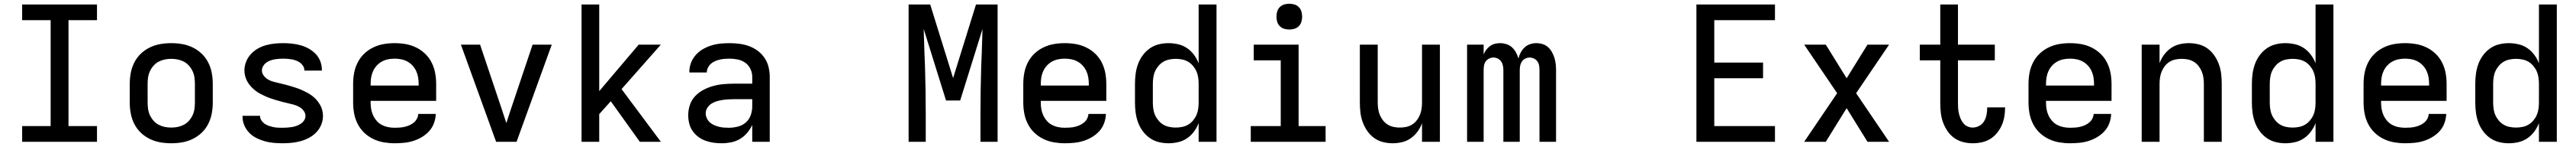

<svg xmlns="http://www.w3.org/2000/svg" viewBox="-20 -759 13840 787"><path d="M99 0V-84H252V-651H99V-735H501V-651H348V-84H501V0Z M900 8Q870 8 841 3Q812 -2 785 -15Q758 -28 736.5 -48.5Q715 -69 701.5 -95.5Q688 -122 682.5 -151Q677 -180 677 -210V-310Q677 -340 682.5 -369Q688 -398 701.5 -424.5Q715 -451 736.5 -471.5Q758 -492 785 -505Q812 -518 841 -523Q870 -528 900 -528Q930 -528 959 -523Q988 -518 1015 -505Q1042 -492 1063.5 -471.5Q1085 -451 1098.5 -424.5Q1112 -398 1117.5 -369Q1123 -340 1123 -310V-210Q1123 -180 1117.5 -151Q1112 -122 1098.5 -95.5Q1085 -69 1063.5 -48.5Q1042 -28 1015 -15Q988 -2 959 3Q930 8 900 8ZM900 -76Q918 -76 935 -79.5Q952 -83 967.5 -91Q983 -99 995 -112.5Q1007 -126 1014.5 -142Q1022 -158 1024.5 -175Q1027 -192 1027 -210V-310Q1027 -328 1024.5 -345Q1022 -362 1014.5 -378Q1007 -394 995 -407.5Q983 -421 967.5 -429Q952 -437 935 -440.5Q918 -444 900 -444Q882 -444 865 -440.5Q848 -437 832.5 -429Q817 -421 805 -407.5Q793 -394 785.5 -378Q778 -362 775.5 -345Q773 -328 773 -310V-210Q773 -192 775.5 -175Q778 -158 785.5 -142Q793 -126 805 -112.5Q817 -99 832.5 -91Q848 -83 865 -79.5Q882 -76 900 -76Z M1499 8Q1475 8 1451 6Q1427 4 1403.5 -2.5Q1380 -9 1358.5 -19.5Q1337 -30 1320 -47Q1303 -64 1293 -86.5Q1283 -109 1283 -133V-139H1377V-137Q1377 -125 1384.5 -114Q1392 -103 1402.5 -96Q1413 -89 1425 -85Q1437 -81 1449 -78.5Q1461 -76 1473.5 -75.5Q1486 -75 1499 -75Q1512 -75 1524.5 -76Q1537 -77 1549.5 -79Q1562 -81 1574 -85.5Q1586 -90 1596.5 -97Q1607 -104 1614 -115Q1621 -126 1621 -138Q1621 -154 1610.5 -167Q1600 -180 1586 -187.5Q1572 -195 1557 -199Q1542 -203 1526.5 -206.5Q1511 -210 1495.5 -214Q1480 -218 1465 -222.5Q1450 -227 1435 -232Q1420 -237 1405.5 -243.5Q1391 -250 1377 -257.5Q1363 -265 1350.5 -275Q1338 -285 1327.5 -296.5Q1317 -308 1309 -322Q1301 -336 1297 -351Q1293 -366 1293 -382Q1293 -406 1302 -428.5Q1311 -451 1327 -468.5Q1343 -486 1363.5 -498Q1384 -510 1407 -516.5Q1430 -523 1453.5 -525.5Q1477 -528 1501 -528Q1524 -528 1547.5 -525.5Q1571 -523 1593.5 -517Q1616 -511 1637 -499.5Q1658 -488 1674.5 -471.5Q1691 -455 1700 -432.5Q1709 -410 1709 -387V-381H1615V-383Q1615 -395 1608.5 -405.5Q1602 -416 1592.5 -423Q1583 -430 1571.5 -434.5Q1560 -439 1548.5 -441Q1537 -443 1525 -444Q1513 -445 1501 -445Q1489 -445 1477 -444Q1465 -443 1453.5 -441Q1442 -439 1430.5 -434.5Q1419 -430 1409.5 -423Q1400 -416 1393.5 -405Q1387 -394 1387 -382Q1387 -366 1397.5 -353Q1408 -340 1421.5 -332.5Q1435 -325 1450.5 -321Q1466 -317 1481.5 -313.5Q1497 -310 1512.5 -306Q1528 -302 1543 -297.5Q1558 -293 1573 -288Q1588 -283 1602.5 -276.5Q1617 -270 1631 -262.5Q1645 -255 1657.5 -245.5Q1670 -236 1680.5 -224Q1691 -212 1699 -198.5Q1707 -185 1711 -169.5Q1715 -154 1715 -138Q1715 -114 1705.5 -91Q1696 -68 1679 -50.5Q1662 -33 1640.5 -21.5Q1619 -10 1595.5 -3.5Q1572 3 1547.5 5.5Q1523 8 1499 8Z M2100 8Q2071 8 2041.5 3Q2012 -2 1985 -15Q1958 -28 1936.5 -48.5Q1915 -69 1901.5 -95.5Q1888 -122 1882.5 -151Q1877 -180 1877 -210V-310Q1877 -340 1882.5 -369Q1888 -398 1901.5 -424.5Q1915 -451 1936.5 -471.5Q1958 -492 1985 -505Q2012 -518 2041 -523Q2070 -528 2100 -528Q2130 -528 2159 -523Q2188 -518 2215 -505Q2242 -492 2263.5 -471.5Q2285 -451 2298.5 -424.5Q2312 -398 2317.5 -369Q2323 -340 2323 -310V-219H1971V-210Q1971 -192 1974 -174.5Q1977 -157 1984.5 -141Q1992 -125 2004 -111.5Q2016 -98 2031.5 -90Q2047 -82 2064.5 -78.5Q2082 -75 2100 -75Q2114 -75 2127.5 -76Q2141 -77 2154 -80Q2167 -83 2179.5 -88.5Q2192 -94 2202.5 -102.5Q2213 -111 2219.5 -123Q2226 -135 2227 -149H2321Q2320 -123 2311 -99Q2302 -75 2285 -56.5Q2268 -38 2246 -25Q2224 -12 2200 -4.5Q2176 3 2150.5 5.5Q2125 8 2100 8ZM2229 -301V-310Q2229 -328 2226 -345.5Q2223 -363 2215.5 -379Q2208 -395 2196 -408Q2184 -421 2168.5 -429.5Q2153 -438 2135.5 -441.5Q2118 -445 2100 -445Q2082 -445 2064.5 -441.5Q2047 -438 2031.5 -429.5Q2016 -421 2004 -408Q1992 -395 1984.5 -379Q1977 -363 1974 -345.5Q1971 -328 1971 -310V-301Z M2645 0 2456 -520H2559L2676 -173Q2682 -155 2688 -136.5Q2694 -118 2700 -100Q2706 -118 2712 -136.5Q2718 -155 2724 -173L2841 -520H2944L2755 0Z M3417 0 3261 -217 3199 -148V0H3104V-735H3199V-271L3411 -520H3530L3319 -282L3530 0Z M3857 8Q3835 8 3813 5Q3791 2 3770 -5.5Q3749 -13 3731 -26.5Q3713 -40 3700.5 -58Q3688 -76 3682.5 -98Q3677 -120 3677 -142Q3677 -170 3686 -197Q3695 -224 3714.5 -244.5Q3734 -265 3759 -278Q3784 -291 3811 -298.5Q3838 -306 3866 -308.5Q3894 -311 3922 -311H4021V-348Q4021 -370 4011 -390.5Q4001 -411 3983 -423.5Q3965 -436 3943 -440.5Q3921 -445 3899 -445Q3886 -445 3873 -444Q3860 -443 3847 -440Q3834 -437 3822 -432Q3810 -427 3800 -418.5Q3790 -410 3783.5 -397.5Q3777 -385 3777 -372V-371H3683V-374Q3683 -399 3692 -422.5Q3701 -446 3717.5 -464.5Q3734 -483 3755.5 -495.5Q3777 -508 3801 -515.5Q3825 -523 3849.5 -525.5Q3874 -528 3899 -528Q3925 -528 3952 -524.5Q3979 -521 4004 -512Q4029 -503 4050.5 -487Q4072 -471 4087 -449Q4102 -427 4108.5 -400.5Q4115 -374 4115 -348V0H4021V-90Q4010 -67 3993.5 -47.5Q3977 -28 3955 -15Q3933 -2 3907.5 3Q3882 8 3857 8ZM3895 -75Q3919 -75 3943 -81Q3967 -87 3985.5 -102.5Q4004 -118 4012.5 -141.5Q4021 -165 4021 -189V-228H3922Q3906 -228 3890.5 -227Q3875 -226 3859.5 -223.5Q3844 -221 3829 -216.5Q3814 -212 3801 -203.5Q3788 -195 3779.5 -181.5Q3771 -168 3771 -152Q3771 -139 3777 -126Q3783 -113 3793 -104Q3803 -95 3815.5 -89.5Q3828 -84 3841.5 -80.5Q3855 -77 3868.5 -76Q3882 -75 3895 -75Z M4861 0V-735H4977L5100 -341L5223 -735H5339V0H5247V-147Q5247 -211 5248 -275.5Q5249 -340 5251 -404L5254 -478Q5255 -509 5256 -541Q5257 -573 5258 -604L5138 -221H5062L4942 -604Q4943 -573 4944 -541Q4945 -509 4946 -478L4949 -404Q4951 -340 4952 -275.5Q4953 -211 4953 -147V0Z M5700 8Q5671 8 5641.5 3Q5612 -2 5585 -15Q5558 -28 5536.5 -48.5Q5515 -69 5501.5 -95.5Q5488 -122 5482.5 -151Q5477 -180 5477 -210V-310Q5477 -340 5482.5 -369Q5488 -398 5501.5 -424.5Q5515 -451 5536.5 -471.5Q5558 -492 5585 -505Q5612 -518 5641 -523Q5670 -528 5700 -528Q5730 -528 5759 -523Q5788 -518 5815 -505Q5842 -492 5863.5 -471.5Q5885 -451 5898.5 -424.5Q5912 -398 5917.5 -369Q5923 -340 5923 -310V-219H5571V-210Q5571 -192 5574 -174.5Q5577 -157 5584.5 -141Q5592 -125 5604 -111.5Q5616 -98 5631.5 -90Q5647 -82 5664.5 -78.5Q5682 -75 5700 -75Q5714 -75 5727.5 -76Q5741 -77 5754 -80Q5767 -83 5779.5 -88.5Q5792 -94 5802.5 -102.5Q5813 -111 5819.5 -123Q5826 -135 5827 -149H5921Q5920 -123 5911 -99Q5902 -75 5885 -56.5Q5868 -38 5846 -25Q5824 -12 5800 -4.5Q5776 3 5750.5 5.5Q5725 8 5700 8ZM5829 -301V-310Q5829 -328 5826 -345.5Q5823 -363 5815.5 -379Q5808 -395 5796 -408Q5784 -421 5768.5 -429.5Q5753 -438 5735.5 -441.5Q5718 -445 5700 -445Q5682 -445 5664.5 -441.5Q5647 -438 5631.5 -429.5Q5616 -421 5604 -408Q5592 -395 5584.5 -379Q5577 -363 5574 -345.5Q5571 -328 5571 -310V-301Z M6257 8Q6230 8 6204 1.5Q6178 -5 6156 -20.5Q6134 -36 6118 -58Q6102 -80 6093 -105Q6084 -130 6080.5 -156.5Q6077 -183 6077 -210V-310Q6077 -337 6080.5 -363.5Q6084 -390 6093 -415Q6102 -440 6118 -462Q6134 -484 6156 -499.5Q6178 -515 6204 -521.5Q6230 -528 6257 -528Q6283 -528 6309 -522Q6335 -516 6356.5 -501.5Q6378 -487 6394 -465.5Q6410 -444 6419 -420V-735H6515V0H6419V-100Q6410 -76 6394 -54.5Q6378 -33 6356.5 -18.5Q6335 -4 6309 2Q6283 8 6257 8ZM6296 -76Q6313 -76 6330.5 -79.5Q6348 -83 6362.5 -91.5Q6377 -100 6388.5 -113.5Q6400 -127 6407 -142.5Q6414 -158 6416.5 -175.5Q6419 -193 6419 -210V-310Q6419 -327 6416.5 -344.5Q6414 -362 6407 -377.5Q6400 -393 6388.5 -406.5Q6377 -420 6362.5 -428.5Q6348 -437 6330.5 -440.5Q6313 -444 6296 -444Q6279 -444 6261.5 -440.5Q6244 -437 6229.5 -428.5Q6215 -420 6203.5 -406.5Q6192 -393 6185 -377.5Q6178 -362 6175.5 -344.5Q6173 -327 6173 -310V-210Q6173 -193 6175.5 -175.5Q6178 -158 6185 -142.5Q6192 -127 6203.5 -113.5Q6215 -100 6229.5 -91.5Q6244 -83 6261.5 -79.5Q6279 -76 6296 -76Z M6699 0V-84H6860V-436H6715V-520H6956V-84H7101V0ZM6906 -601Q6892 -601 6878.5 -605Q6865 -609 6855 -619Q6845 -629 6841 -642.5Q6837 -656 6837 -670Q6837 -684 6841 -697.5Q6845 -711 6855 -721Q6865 -731 6878.5 -735Q6892 -739 6906 -739Q6920 -739 6933.5 -735Q6947 -731 6957 -721Q6967 -711 6971 -697.5Q6975 -684 6975 -670Q6975 -656 6971 -642.5Q6967 -629 6957 -619Q6947 -609 6933.5 -605Q6920 -601 6906 -601Z M7461 8Q7435 8 7409 1.5Q7383 -5 7361.5 -20.5Q7340 -36 7324.5 -58.5Q7309 -81 7300 -106Q7291 -131 7288 -157.5Q7285 -184 7285 -210V-520H7381V-210Q7381 -193 7383.5 -176Q7386 -159 7392.5 -143.5Q7399 -128 7409.5 -114.5Q7420 -101 7434.5 -92Q7449 -83 7466 -79.5Q7483 -76 7500 -76Q7517 -76 7534 -79.5Q7551 -83 7565.5 -92Q7580 -101 7590.5 -114.5Q7601 -128 7607.5 -143.5Q7614 -159 7616.5 -176Q7619 -193 7619 -210V-520H7715V0H7619V-99Q7610 -75 7594.5 -54Q7579 -33 7558 -18.5Q7537 -4 7512 2Q7487 8 7461 8Z M7861 0V-520H7950V-467Q7955 -481 7964 -492.5Q7973 -504 7984.5 -512.5Q7996 -521 8010 -524.5Q8024 -528 8039 -528Q8056 -528 8073 -522.5Q8090 -517 8102.5 -505.5Q8115 -494 8123.5 -478.5Q8132 -463 8137 -446Q8141 -463 8149.5 -478.5Q8158 -494 8170.5 -505.5Q8183 -517 8199.5 -522.5Q8216 -528 8233 -528Q8250 -528 8266.5 -523Q8283 -518 8295.5 -507Q8308 -496 8316.5 -481Q8325 -466 8330 -450Q8335 -434 8337 -417Q8339 -400 8339 -384V0H8250V-384Q8250 -396 8248 -408Q8246 -420 8239 -430Q8232 -440 8220.5 -445.5Q8209 -451 8197 -451Q8185 -451 8174 -445.5Q8163 -440 8156 -430Q8149 -420 8146.5 -408Q8144 -396 8144 -384V0H8056V-384Q8056 -396 8053.5 -408Q8051 -420 8044 -430Q8037 -440 8026 -445.5Q8015 -451 8003 -451Q7991 -451 7979.5 -445.5Q7968 -440 7961 -430Q7954 -420 7952 -408Q7950 -396 7950 -384V0Z M9093 0V-735H9515V-651H9189V-424H9451V-340H9189V-84H9515V0Z M9672 0 9849 -260 9672 -520H9788L9900 -340L10012 -520H10128L9951 -260L10128 0H10012L9900 -180L9788 0Z M10577 8Q10551 8 10525.5 1.5Q10500 -5 10478.5 -20Q10457 -35 10442 -57Q10427 -79 10418 -103.5Q10409 -128 10406 -154Q10403 -180 10403 -206V-436H10293V-520H10403V-735H10498V-520H10696V-436H10498V-206Q10498 -192 10499 -178Q10500 -164 10503.5 -150Q10507 -136 10512.5 -123Q10518 -110 10527 -99Q10536 -88 10549.5 -82Q10563 -76 10577 -76Q10595 -76 10612 -85Q10629 -94 10638.5 -110Q10648 -126 10651.5 -144.5Q10655 -163 10655 -181V-184H10751V-179Q10751 -155 10746.5 -131Q10742 -107 10732 -85.5Q10722 -64 10706 -45Q10690 -26 10669.5 -14Q10649 -2 10625 3Q10601 8 10577 8Z M11100 8Q11071 8 11041.5 3Q11012 -2 10985 -15Q10958 -28 10936.5 -48.5Q10915 -69 10901.5 -95.5Q10888 -122 10882.5 -151Q10877 -180 10877 -210V-310Q10877 -340 10882.5 -369Q10888 -398 10901.5 -424.5Q10915 -451 10936.5 -471.5Q10958 -492 10985 -505Q11012 -518 11041 -523Q11070 -528 11100 -528Q11130 -528 11159 -523Q11188 -518 11215 -505Q11242 -492 11263.5 -471.5Q11285 -451 11298.5 -424.5Q11312 -398 11317.5 -369Q11323 -340 11323 -310V-219H10971V-210Q10971 -192 10974 -174.5Q10977 -157 10984.5 -141Q10992 -125 11004 -111.5Q11016 -98 11031.5 -90Q11047 -82 11064.5 -78.5Q11082 -75 11100 -75Q11114 -75 11127.5 -76Q11141 -77 11154 -80Q11167 -83 11179.5 -88.5Q11192 -94 11202.5 -102.5Q11213 -111 11219.5 -123Q11226 -135 11227 -149H11321Q11320 -123 11311 -99Q11302 -75 11285 -56.5Q11268 -38 11246 -25Q11224 -12 11200 -4.5Q11176 3 11150.5 5.5Q11125 8 11100 8ZM11229 -301V-310Q11229 -328 11226 -345.5Q11223 -363 11215.5 -379Q11208 -395 11196 -408Q11184 -421 11168.5 -429.5Q11153 -438 11135.5 -441.5Q11118 -445 11100 -445Q11082 -445 11064.5 -441.5Q11047 -438 11031.5 -429.5Q11016 -421 11004 -408Q10992 -395 10984.5 -379Q10977 -363 10974 -345.5Q10971 -328 10971 -310V-301Z M11485 0V-520H11581V-421Q11590 -445 11605.5 -466Q11621 -487 11642 -501.5Q11663 -516 11688 -522Q11713 -528 11739 -528Q11765 -528 11791 -521.5Q11817 -515 11838.5 -499.5Q11860 -484 11875.5 -461.5Q11891 -439 11900 -414Q11909 -389 11912 -362.5Q11915 -336 11915 -310V0H11819V-310Q11819 -327 11816.5 -344Q11814 -361 11807.5 -376.5Q11801 -392 11790.5 -405.5Q11780 -419 11765.5 -428Q11751 -437 11734 -440.5Q11717 -444 11700 -444Q11683 -444 11666 -440.5Q11649 -437 11634.5 -428Q11620 -419 11609.5 -405.5Q11599 -392 11592.5 -376.5Q11586 -361 11583.5 -344Q11581 -327 11581 -310V0Z M12257 8Q12230 8 12204 1.5Q12178 -5 12156 -20.5Q12134 -36 12118 -58Q12102 -80 12093 -105Q12084 -130 12080.5 -156.5Q12077 -183 12077 -210V-310Q12077 -337 12080.5 -363.5Q12084 -390 12093 -415Q12102 -440 12118 -462Q12134 -484 12156 -499.5Q12178 -515 12204 -521.5Q12230 -528 12257 -528Q12283 -528 12309 -522Q12335 -516 12356.5 -501.5Q12378 -487 12394 -465.5Q12410 -444 12419 -420V-735H12515V0H12419V-100Q12410 -76 12394 -54.5Q12378 -33 12356.5 -18.5Q12335 -4 12309 2Q12283 8 12257 8ZM12296 -76Q12313 -76 12330.5 -79.5Q12348 -83 12362.5 -91.5Q12377 -100 12388.5 -113.5Q12400 -127 12407 -142.5Q12414 -158 12416.5 -175.5Q12419 -193 12419 -210V-310Q12419 -327 12416.5 -344.5Q12414 -362 12407 -377.5Q12400 -393 12388.5 -406.5Q12377 -420 12362.5 -428.5Q12348 -437 12330.5 -440.5Q12313 -444 12296 -444Q12279 -444 12261.5 -440.5Q12244 -437 12229.5 -428.5Q12215 -420 12203.5 -406.5Q12192 -393 12185 -377.5Q12178 -362 12175.5 -344.5Q12173 -327 12173 -310V-210Q12173 -193 12175.5 -175.5Q12178 -158 12185 -142.5Q12192 -127 12203.5 -113.5Q12215 -100 12229.5 -91.5Q12244 -83 12261.5 -79.5Q12279 -76 12296 -76Z M12900 8Q12871 8 12841.5 3Q12812 -2 12785 -15Q12758 -28 12736.5 -48.5Q12715 -69 12701.5 -95.5Q12688 -122 12682.5 -151Q12677 -180 12677 -210V-310Q12677 -340 12682.5 -369Q12688 -398 12701.5 -424.5Q12715 -451 12736.5 -471.5Q12758 -492 12785 -505Q12812 -518 12841 -523Q12870 -528 12900 -528Q12930 -528 12959 -523Q12988 -518 13015 -505Q13042 -492 13063.5 -471.5Q13085 -451 13098.5 -424.5Q13112 -398 13117.5 -369Q13123 -340 13123 -310V-219H12771V-210Q12771 -192 12774 -174.5Q12777 -157 12784.5 -141Q12792 -125 12804 -111.5Q12816 -98 12831.5 -90Q12847 -82 12864.5 -78.5Q12882 -75 12900 -75Q12914 -75 12927.5 -76Q12941 -77 12954 -80Q12967 -83 12979.5 -88.5Q12992 -94 13002.5 -102.5Q13013 -111 13019.5 -123Q13026 -135 13027 -149H13121Q13120 -123 13111 -99Q13102 -75 13085 -56.5Q13068 -38 13046 -25Q13024 -12 13000 -4.5Q12976 3 12950.5 5.5Q12925 8 12900 8ZM13029 -301V-310Q13029 -328 13026 -345.5Q13023 -363 13015.5 -379Q13008 -395 12996 -408Q12984 -421 12968.5 -429.5Q12953 -438 12935.5 -441.5Q12918 -445 12900 -445Q12882 -445 12864.5 -441.5Q12847 -438 12831.5 -429.5Q12816 -421 12804 -408Q12792 -395 12784.5 -379Q12777 -363 12774 -345.5Q12771 -328 12771 -310V-301Z M13457 8Q13430 8 13404 1.5Q13378 -5 13356 -20.5Q13334 -36 13318 -58Q13302 -80 13293 -105Q13284 -130 13280.5 -156.5Q13277 -183 13277 -210V-310Q13277 -337 13280.5 -363.5Q13284 -390 13293 -415Q13302 -440 13318 -462Q13334 -484 13356 -499.5Q13378 -515 13404 -521.5Q13430 -528 13457 -528Q13483 -528 13509 -522Q13535 -516 13556.5 -501.5Q13578 -487 13594 -465.5Q13610 -444 13619 -420V-735H13715V0H13619V-100Q13610 -76 13594 -54.5Q13578 -33 13556.5 -18.5Q13535 -4 13509 2Q13483 8 13457 8ZM13496 -76Q13513 -76 13530.5 -79.5Q13548 -83 13562.5 -91.5Q13577 -100 13588.5 -113.5Q13600 -127 13607 -142.5Q13614 -158 13616.5 -175.5Q13619 -193 13619 -210V-310Q13619 -327 13616.5 -344.5Q13614 -362 13607 -377.5Q13600 -393 13588.5 -406.5Q13577 -420 13562.5 -428.5Q13548 -437 13530.5 -440.5Q13513 -444 13496 -444Q13479 -444 13461.5 -440.5Q13444 -437 13429.5 -428.5Q13415 -420 13403.5 -406.5Q13392 -393 13385 -377.5Q13378 -362 13375.5 -344.5Q13373 -327 13373 -310V-210Q13373 -193 13375.5 -175.5Q13378 -158 13385 -142.5Q13392 -127 13403.5 -113.5Q13415 -100 13429.5 -91.5Q13444 -83 13461.5 -79.5Q13479 -76 13496 -76Z"/></svg>

Font: Iosevka Medium Extended
Style: Regular
Weight: 500
Width: 7
Monospace: yes
Designer: Belleve Invis
Foundry: Belleve Invis
Version: Version 32.5.0; ttfautohint (v1.8.4)